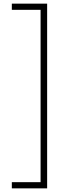

<svg xmlns="http://www.w3.org/2000/svg" viewBox="-20 -819 358 1055"><path d="M45 182V216H239V-799H45V-765H203V182Z"/></svg>

Font: Noto Sans Sinhala UI Condensed ExtraLight
Style: Regular
Weight: 200
Width: 3
Designer: Jelle Bosma - Monotype Design Team
Foundry: Monotype Imaging Inc.
Version: Version 2.006